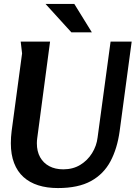

<svg xmlns="http://www.w3.org/2000/svg" viewBox="-20 -943 699 974"><path d="M234 -732 169 -243Q168 -236 167.5 -229.5Q167 -223 167 -216Q167 -175 183.5 -145.5Q200 -116 230 -100Q260 -84 301 -84Q350 -84 387 -106.5Q424 -129 447 -166Q470 -203 475 -245L541 -732H648L587 -278Q575 -190 540.5 -125Q506 -60 441.5 -24.5Q377 11 274 11Q218 11 174 -3Q130 -17 99 -45Q68 -73 51.5 -116Q35 -159 35 -216Q35 -232 36 -247Q37 -262 39 -278L92 -672L85 -732ZM357 -923 446 -779H342L211 -923Z"/></svg>

Font: Rosario
Style: Italic
Weight: 400
Italic angle: -8.05°
Designer: Hector Gatti
Foundry: Omnibus Type
Version: Version 1.201